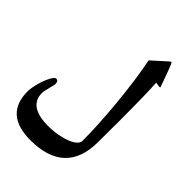

<svg xmlns="http://www.w3.org/2000/svg" viewBox="-272 -825 1179 1179"><g transform="rotate(45 317.0 -235.5)"><path d="M556.6 -562Q559.1 -556.6 559.6 -552.7Q559.1 -550.8 553.2 -550.8Q544.4 -550.8 521 -555.2Q523.9 -506.3 525.6 -424.1Q527.3 -341.8 527.3 -222.7Q527.3 -217.8 527.3 -204.3Q527.3 -190.9 527.1 -173.3Q526.9 -155.8 526.9 -135.7Q526.9 -115.7 526.6 -97.7Q526.4 -79.6 526.4 -65.7Q526.4 -51.8 526.4 -45.9Q526.4 97.7 450.2 169.4Q374 241.2 224.1 241.2Q0 241.2 0 40.5Q0 26.4 3.2 7.6Q6.3 -11.2 11.5 -31Q16.6 -50.8 23.9 -70.1Q31.2 -89.4 38.8 -104.5Q46.4 -119.6 54.4 -129.2Q62.5 -138.7 69.3 -138.7Q89.4 -138.7 89.4 -112.3Q89.4 -106.9 86.2 -93.8Q83 -80.6 79.3 -65.7Q75.7 -50.8 72.5 -37.1Q69.3 -23.4 69.3 -15.6Q69.3 102.5 239.3 102.5Q285.6 102.5 325 95Q364.3 87.4 392.8 75.7Q421.4 64 437.5 48.8Q453.6 33.7 453.6 19Q453.6 -114.7 436 -301.8Q426.3 -400.4 415 -478.5Q403.8 -556.6 391.1 -619.1L491.2 -709Q495.1 -711.9 497.1 -711.9Q500 -711.9 506.8 -696Q513.7 -680.2 522 -657.2Q530.3 -634.3 539.6 -608.4Q548.8 -582.5 556.6 -562Z"/></g></svg>

Font: XB Kayhan
Style: Bold
Weight: 700
Designer: Behnam
Foundry: Irmug
Version: Version 7.300 2009